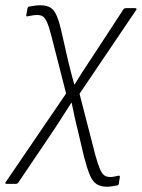

<svg xmlns="http://www.w3.org/2000/svg" viewBox="-58 -513 539 729"><path d="M348 196Q325 196 309.5 186.5Q294 177 283.5 152.5Q273 128 261 82L236 -24Q230 -47 224.5 -73Q219 -99 214 -123H213Q198 -100 183.5 -77Q169 -54 154 -31L11 181Q8 185 3 185H-33Q-37 185 -38 182.5Q-39 180 -36 178L193 -158L137 -377Q128 -412 120.5 -428.5Q113 -445 105 -450.5Q97 -456 83 -456Q74 -456 65 -454.5Q56 -453 47 -451Q40 -450 42 -457L46 -479Q47 -487 52 -488Q63 -490 74 -491.5Q85 -493 95 -493Q120 -493 134.5 -483.5Q149 -474 158.5 -450.5Q168 -427 177 -386L199 -289Q205 -265 211 -240.5Q217 -216 224 -192H225Q240 -217 256 -241.5Q272 -266 288 -290L411 -478Q414 -482 420 -482H455Q463 -482 459 -475L244 -157L304 76Q314 112 322 130Q330 148 339 153.5Q348 159 360 159Q368 159 375.5 157.5Q383 156 392 154Q398 153 397 160L393 185Q392 190 387 191Q377 193 367 194.5Q357 196 348 196Z"/></svg>

Font: Sofia Sans Semi Condensed ExtraLight
Style: Italic
Weight: 250
Italic angle: -9°
Version: Version 4.100